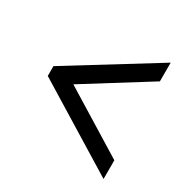

<svg xmlns="http://www.w3.org/2000/svg" viewBox="-124 -722 712 729"><g transform="rotate(30 232.5 -358.0)"><path d="M422 -103V-185L143 -357L422 -531V-613L43 -379V-336Z"/></g></svg>

Font: Noto Serif Bengali Condensed Black
Style: Regular
Weight: 900
Width: 3
Designer: Juan Bruce, Universal Thirst, Indian Type Foundry and the Monotype Design Team.
Foundry: Monotype Imaging Inc.
Version: Version 2.003